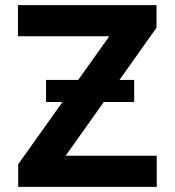

<svg xmlns="http://www.w3.org/2000/svg" viewBox="-20 -727 681 747"><path d="M50.8 -87.9 223.1 -330.1H159.2V-416H284.2L405.3 -585.9H49.8V-707H588.9V-619.1L444.8 -416H502V-330.1H383.8L235.4 -121.1H589.8V0H50.8Z"/></svg>

Font: Pretendard GOV
Style: Bold
Weight: 700
Designer: Base glyphs from Inter by Rasmus Andersson; Hangeul glyphs from Noto Sans CJK(Source Han Sans) by Jang Soo-young and Kan
Foundry: Kil Hyung-jin
Version: Version 1.309